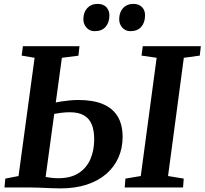

<svg xmlns="http://www.w3.org/2000/svg" viewBox="-20 -986 1076 1010"><path d="M298.5 5Q276.5 5 245.8 3.8Q215 2.5 184.8 1.2Q154.5 0 132.5 0H3.5L8 -46.5L77.5 -60L162 -682L94 -693.5L100.5 -743H398L392.5 -693L305.5 -682L220 -55.5Q233.5 -52.5 251.2 -50.5Q269 -48.5 286.5 -48.5Q352 -48.5 393.8 -75.5Q435.5 -102.5 455.5 -148.8Q475.5 -195 475.5 -253.5Q475.5 -300 462.5 -331.5Q449.5 -363 421.5 -379.2Q393.5 -395.5 347.5 -395.5Q323.5 -395.5 298.5 -392.2Q273.5 -389 256 -385.5L263 -444Q278.5 -448.5 300.5 -452Q322.5 -455.5 346.5 -457.8Q370.5 -460 392.5 -460Q469.5 -460 521 -438.5Q572.5 -417 598.8 -373.8Q625 -330.5 625 -265.5Q625 -207 603.2 -157.5Q581.5 -108 539.5 -71.5Q497.5 -35 436.8 -15Q376 5 298.5 5ZM636 0 640 -46.5 720.5 -60 804 -682 724.5 -693.5 731 -743H1036.5L1031 -693.5L947 -682L864 -60L946.5 -46.5L943 0ZM477.5 -822Q451.5 -822 434.8 -840.8Q418 -859.5 418.5 -887Q419.5 -923 439.8 -944.2Q460 -965.5 493 -965.5Q524 -965.5 540 -947.8Q556 -930 555.5 -903.5Q555 -867 535.2 -844.5Q515.5 -822 477.5 -822ZM665.5 -822Q640 -822 623.2 -840.8Q606.5 -859.5 607 -887Q608 -923 628 -944.2Q648 -965.5 681 -965.5Q711.5 -965.5 727.8 -947.8Q744 -930 743 -903.5Q742.5 -867 722.8 -844.5Q703 -822 665.5 -822Z"/></svg>

Font: Merriweather
Style: Bold Italic
Weight: 700
Italic angle: -7.8°
Version: Version 2.101